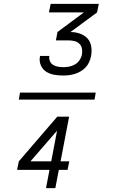

<svg xmlns="http://www.w3.org/2000/svg" viewBox="-20 -820 590 989"><path d="M467 -307H77L83 -343H473ZM306 -431Q282 -431 259 -435Q236 -439 217.5 -451Q199 -463 190 -484.5Q181 -506 186 -530V-532H234V-531Q232 -517 237.5 -504.5Q243 -492 254 -485.5Q265 -479 278.5 -476.5Q292 -474 306 -474Q321 -474 336.5 -477Q352 -480 366 -488Q380 -496 389.5 -510Q399 -524 402 -539Q405 -555 402 -570Q399 -585 388.5 -595Q378 -605 363 -608.5Q348 -612 332 -612H268L276 -655L412 -756H232L241 -800H489L480 -756L343 -655Q368 -655 391.5 -647Q415 -639 430.5 -622Q446 -605 450 -580.5Q454 -556 449 -531Q446 -516 439.5 -501Q433 -486 422 -474Q411 -462 397 -453.5Q383 -445 367.5 -440Q352 -435 336.5 -433Q321 -431 306 -431ZM265 149H217L235 55H68L77 11L275 -219H336L292 11H337L328 55H283ZM244 11 274 -147 137 11Z"/></svg>

Font: Lode Dark Term
Style: Italic
Weight: 400
Italic angle: -11°
Monospace: yes
Designer: Belleve Invis
Foundry: Belleve Invis
Version: Version 29.2.0